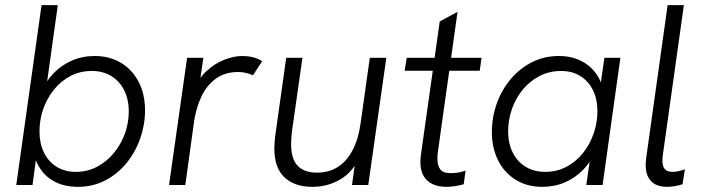

<svg xmlns="http://www.w3.org/2000/svg" viewBox="-20 -717 2724 744"><path d="M282 7Q233 7 196 -11Q159 -29 136.5 -62.5Q114 -96 107 -142L127 -155L106 0H43L141 -697H204L154 -339L139 -357Q156 -400 186.5 -432Q217 -464 258 -482Q299 -500 347 -500Q404 -500 448 -474Q492 -448 517 -400.5Q542 -353 542 -289Q542 -234 523.5 -181Q505 -128 470.5 -85.5Q436 -43 388 -18Q340 7 282 7ZM274 -51Q319 -51 356.5 -71Q394 -91 421.5 -124.5Q449 -158 464 -199.5Q479 -241 479 -285Q479 -332 461 -367.5Q443 -403 411 -422.5Q379 -442 336 -442Q290 -442 253 -422.5Q216 -403 189 -369.5Q162 -336 147.5 -294.5Q133 -253 133 -208Q133 -162 150 -126.5Q167 -91 199 -71Q231 -51 274 -51Z M635 0 705 -493H768L749 -362L731 -364Q746 -409 778 -439.5Q810 -470 848 -485Q886 -500 919 -500Q940 -500 959 -495.5Q978 -491 996 -480L960 -425Q949 -431 933.5 -434.5Q918 -438 903 -438Q851 -438 815.5 -411.5Q780 -385 760.5 -343Q741 -301 733 -253L698 0Z M1191 7Q1121 7 1082 -30Q1043 -67 1043 -142Q1043 -152 1044 -163.5Q1045 -175 1046 -187L1089 -493H1152L1111 -206Q1110 -194 1109 -182.5Q1108 -171 1108 -159Q1108 -101 1133.5 -74.5Q1159 -48 1208 -48Q1253 -48 1287.5 -69Q1322 -90 1345.5 -133.5Q1369 -177 1378 -244L1413 -493H1477L1407 0H1344L1360 -115L1376 -113Q1348 -51 1299 -22Q1250 7 1191 7Z M1710 7Q1679 7 1656.5 -3.5Q1634 -14 1621.5 -35Q1609 -56 1609 -89Q1609 -96 1609.5 -103Q1610 -110 1611 -117L1684 -634L1753 -671L1677 -130Q1676 -123 1675.5 -116Q1675 -109 1675 -102Q1675 -74 1686.5 -60Q1698 -46 1726 -46Q1738 -46 1753 -48Q1768 -50 1784 -56L1777 -3Q1759 2 1742 4.5Q1725 7 1710 7ZM1548 -443 1556 -493H1846L1839 -443Z M2081 7Q2022 7 1978 -20.5Q1934 -48 1910 -96Q1886 -144 1886 -205Q1886 -263 1905 -316Q1924 -369 1959 -410.5Q1994 -452 2041.5 -476Q2089 -500 2145 -500Q2194 -500 2231 -481.5Q2268 -463 2291 -430Q2314 -397 2320 -354L2300 -339L2322 -493H2384L2315 0H2252L2274 -155L2292 -139Q2272 -93 2241 -60.5Q2210 -28 2169.5 -10.5Q2129 7 2081 7ZM2093 -51Q2138 -51 2175.5 -71Q2213 -91 2239.5 -124.5Q2266 -158 2280.5 -200Q2295 -242 2295 -286Q2295 -333 2277.5 -368Q2260 -403 2228.5 -422.5Q2197 -442 2154 -442Q2108 -442 2070 -422Q2032 -402 2005 -369Q1978 -336 1963.5 -294Q1949 -252 1949 -208Q1949 -162 1966.5 -126.5Q1984 -91 2016.5 -71Q2049 -51 2093 -51Z M2565 7Q2524 7 2503 -15Q2482 -37 2482 -77Q2482 -82 2482.5 -89.5Q2483 -97 2484 -105L2567 -697H2630L2548 -113Q2547 -108 2547 -103Q2547 -98 2547 -92Q2547 -73 2556 -62Q2565 -51 2586 -51Q2597 -51 2608.5 -53.5Q2620 -56 2634 -61L2625 -3Q2609 2 2593.5 4.5Q2578 7 2565 7Z"/></svg>

Font: Hanken Grotesk Light
Style: Italic
Weight: 300
Italic angle: -8°
Designer: Alfredo Marco Pradil
Foundry: Hanken Design Co.
Version: Version 3.013